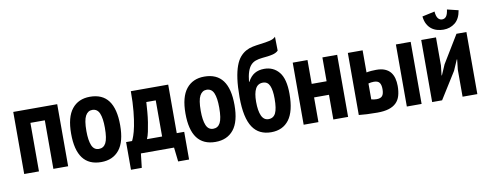

<svg xmlns="http://www.w3.org/2000/svg" viewBox="-68 -1068 3872 1523"><g transform="rotate(-10 1868.0 -306.5)"><path d="M278 -391H162V0H43V-500H397V0H278Z M465 -250Q465 -383 517 -448Q569 -513 662 -513Q762 -513 811 -447Q860 -381 860 -250Q860 -116 808 -51.5Q756 13 662 13Q465 13 465 -250ZM588 -250Q588 -175 605 -134Q622 -93 662 -93Q700 -93 718.5 -128.5Q737 -164 737 -250Q737 -327 720 -367Q703 -407 662 -407Q627 -407 607.5 -371.5Q588 -336 588 -250Z M1351 114H1263L1250 0H983L970 114H883V-109H931Q937 -120 947 -147.5Q957 -175 966.5 -222Q976 -269 983 -338Q990 -407 990 -500H1291V-109H1351ZM1172 -103V-394H1096Q1094 -358 1090.5 -316Q1087 -274 1081 -234.5Q1075 -195 1067.5 -160Q1060 -125 1050 -103Z M1386 -250Q1386 -383 1438 -448Q1490 -513 1583 -513Q1683 -513 1732 -447Q1781 -381 1781 -250Q1781 -116 1729 -51.5Q1677 13 1583 13Q1386 13 1386 -250ZM1509 -250Q1509 -175 1526 -134Q1543 -93 1583 -93Q1621 -93 1639.5 -128.5Q1658 -164 1658 -250Q1658 -327 1641 -367Q1624 -407 1583 -407Q1548 -407 1528.5 -371.5Q1509 -336 1509 -250Z M1929 -410Q1952 -453 1984.5 -472Q2017 -491 2062 -491Q2136 -491 2181 -436.5Q2226 -382 2226 -261Q2226 -121 2175.5 -53.5Q2125 14 2031 14Q1983 14 1945.5 -4Q1908 -22 1882.5 -60Q1857 -98 1844 -158.5Q1831 -219 1831 -303Q1831 -389 1839.5 -450Q1848 -511 1863.5 -553Q1879 -595 1900.5 -620Q1922 -645 1948 -659.5Q1974 -674 2004 -680Q2034 -686 2067 -690Q2110 -695 2143 -702.5Q2176 -710 2191 -727L2193 -615Q2177 -598 2145.5 -590.5Q2114 -583 2063 -579Q2032 -576 2008.5 -567.5Q1985 -559 1968.5 -540.5Q1952 -522 1941.5 -490.5Q1931 -459 1926 -410ZM1954 -244Q1954 -172 1972 -132Q1990 -92 2028 -92Q2068 -92 2085.5 -128Q2103 -164 2103 -244Q2103 -313 2087 -349Q2071 -385 2033 -385Q1992 -385 1973 -349Q1954 -313 1954 -244Z M2533 -199H2413V0H2294V-500H2413V-308H2533V-500H2652V0H2533Z M2857 -105Q2878 -99 2900 -99Q2932 -99 2945.5 -115.5Q2959 -132 2959 -170Q2959 -205 2946 -222Q2933 -239 2901 -239Q2878 -239 2857 -233ZM2857 -322Q2877 -326 2898 -327.5Q2919 -329 2936 -329Q2977 -329 3005 -317.5Q3033 -306 3050 -285Q3067 -264 3074.5 -235.5Q3082 -207 3082 -174Q3082 -129 3072 -95Q3062 -61 3039 -38.5Q3016 -16 2979 -4.5Q2942 7 2887 7Q2839 7 2802.5 5Q2766 3 2738 0V-500H2857ZM3125 -500H3244V0H3125Z M3574 -218 3583 -299H3580L3543 -214L3409 0H3329V-500H3448V-273L3439 -195H3442L3478 -278L3613 -500H3693V0H3574ZM3472 -704Q3475 -666 3488 -649Q3501 -632 3521 -632Q3542 -632 3554.5 -648.5Q3567 -665 3572 -703L3662 -681Q3651 -613 3611.5 -581.5Q3572 -550 3518 -550Q3492 -550 3467 -557Q3442 -564 3422 -579.5Q3402 -595 3388.5 -620Q3375 -645 3371 -682Z"/></g></svg>

Font: PT Sans Narrow
Style: Bold
Weight: 700
Width: 3
Designer: A.Korolkova, O.Umpeleva, V.Yefimov
Foundry: ParaType Ltd
Version: Version 2.003W OFL